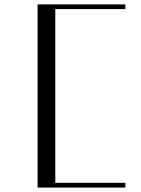

<svg xmlns="http://www.w3.org/2000/svg" viewBox="-20 -726 646 881"><path d="M152.5 134.7H555.4V112.9H233.7V-684.2H555.4V-705.9H152.5Z"/></svg>

Font: Biblismive
Style: Regular
Weight: 400
Designer: Susan Drake
Foundry: Susan Drake
Version: Version 1.0; ttfautohint (v1.8.4.7-5d5b)